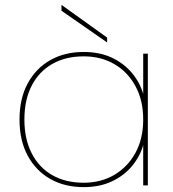

<svg xmlns="http://www.w3.org/2000/svg" viewBox="-20 -760 711 787"><path d="M60 -270Q60 -356 93.5 -418Q127 -480 186 -513.5Q245 -547 323 -547Q388 -547 437.5 -524Q487 -501 520 -462Q553 -423 567 -375V-540H586V0H567V-165Q553 -117 520 -78Q487 -39 437.5 -16Q388 7 323 7Q245 7 186 -26.5Q127 -60 93.5 -122Q60 -184 60 -270ZM567 -270Q567 -348 535.5 -406.5Q504 -465 449 -497Q394 -529 323 -529Q249 -529 194.5 -498Q140 -467 110 -409Q80 -351 80 -270Q80 -190 110 -131.5Q140 -73 194.5 -42Q249 -11 323 -11Q394 -11 449 -43.5Q504 -76 535.5 -134Q567 -192 567 -270ZM232 -716V-740L419 -606V-586Z"/></svg>

Font: Poppins Variable
Style: Regular
Weight: 100
Designer: Jonny Pinhorn
Foundry: Indian Type Foundry
Version: Version 6.000